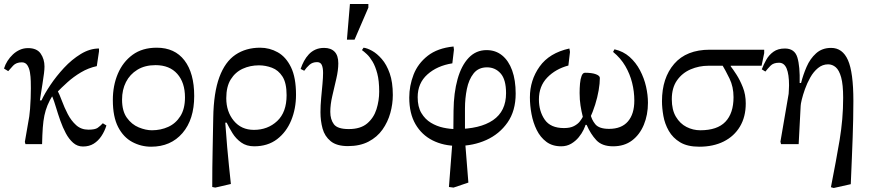

<svg xmlns="http://www.w3.org/2000/svg" viewBox="-34 -719 4343 958"><path d="M176 0H93L90 -11L112 -138Q114 -151 116 -176Q118 -201 119 -228.5Q120 -256 120 -278Q120 -292 119.5 -314Q119 -336 115.5 -357.5Q112 -379 102.5 -393.5Q93 -408 75 -408Q47 -408 31.5 -391.5Q16 -375 7 -364L-14 -377Q-8 -397 3.5 -415Q15 -433 30.5 -447.5Q46 -462 65 -470.5Q84 -479 106 -479Q150 -479 169 -451.5Q188 -424 188 -387Q188 -373 185.5 -353Q183 -333 178 -301Q173 -269 165 -218H173Q188 -251 217.5 -295Q247 -339 285.5 -380.5Q324 -422 369 -449.5Q414 -477 460 -477V-463L449 -389Q407 -380 370 -358Q333 -336 302.5 -308.5Q272 -281 249 -257L230 -245Q213 -218 203 -193.5Q193 -169 187.5 -142.5Q182 -116 179.5 -82Q177 -48 176 0ZM380 12Q352 12 331 -6.5Q310 -25 294.5 -54Q279 -83 267 -117Q255 -151 245.5 -183Q236 -215 227 -237H215L252 -269Q263 -248 275 -215.5Q287 -183 304 -150Q321 -117 346 -94.5Q371 -72 407 -72Q440 -72 453 -81Q466 -90 479 -104L497 -93Q488 -64 472 -40Q456 -16 433.5 -2Q411 12 380 12Z M720 13Q670 13 626 -10.5Q582 -34 555.5 -85Q529 -136 529 -220Q529 -292 554 -351Q579 -410 627.5 -445.5Q676 -481 748 -481Q838 -481 886.5 -417.5Q935 -354 935 -240Q935 -123 876.5 -55Q818 13 720 13ZM724 -69Q768 -69 805.5 -86Q843 -103 866 -139.5Q889 -176 889 -233Q889 -307 850.5 -350.5Q812 -394 742 -394Q689 -394 651.5 -371Q614 -348 594.5 -309.5Q575 -271 575 -222Q575 -165 599 -131.5Q623 -98 658 -83.5Q693 -69 724 -69Z M1118 199 1040 217 1025 214Q1025 114 1027 25Q1029 -64 1030 -132Q1032 -257 1060.5 -334Q1089 -411 1141 -446Q1193 -481 1264 -481Q1311 -481 1352 -458Q1393 -435 1418 -383.5Q1443 -332 1443 -246Q1443 -177 1419 -118.5Q1395 -60 1348.5 -24.5Q1302 11 1234 11Q1196 11 1169.5 -8Q1143 -27 1126 -54.5Q1109 -82 1097 -107H1090Q1095 -37 1099.5 14.5Q1104 66 1108.5 109Q1113 152 1118 199ZM1233 -71Q1302 -71 1349 -115Q1396 -159 1396 -244Q1396 -305 1375.5 -337Q1355 -369 1323 -381Q1291 -393 1258 -393Q1214 -393 1177 -376Q1140 -359 1117.5 -323Q1095 -287 1095 -229Q1095 -162 1132.5 -116.5Q1170 -71 1233 -71Z M1702 10Q1646 10 1616 -14.5Q1586 -39 1575.5 -77.5Q1565 -116 1565 -159Q1565 -193 1568.5 -230Q1572 -267 1575 -300Q1578 -333 1578 -355Q1578 -381 1571.5 -395Q1565 -409 1548 -409Q1525 -409 1510 -395.5Q1495 -382 1484 -366L1466 -375Q1473 -396 1483 -414.5Q1493 -433 1507 -448Q1521 -463 1540 -471.5Q1559 -480 1583 -480Q1617 -480 1635.5 -461Q1654 -442 1654 -403Q1654 -369 1644 -326Q1634 -283 1624 -240Q1614 -197 1614 -161Q1614 -123 1632 -99Q1650 -75 1706 -75Q1765 -75 1798 -103Q1831 -131 1844.5 -174Q1858 -217 1858 -262Q1858 -316 1848.5 -352Q1839 -388 1825 -411.5Q1811 -435 1796.5 -448.5Q1782 -462 1772 -469L1780 -481Q1798 -479 1822.5 -465.5Q1847 -452 1871 -424.5Q1895 -397 1910.5 -353Q1926 -309 1926 -245Q1926 -200 1913.5 -155Q1901 -110 1874.5 -72.5Q1848 -35 1805 -12.5Q1762 10 1702 10ZM1735 -521H1697L1712 -699H1804V-681Z M2250 9Q2179 9 2124.5 -18.5Q2070 -46 2039 -99.5Q2008 -153 2008 -232Q2008 -291 2029.5 -346.5Q2051 -402 2100 -440.5Q2149 -479 2229 -487L2231 -471L2223 -403Q2147 -391 2098.5 -347.5Q2050 -304 2050 -234Q2050 -186 2068.5 -155Q2087 -124 2116 -106.5Q2145 -89 2178 -82Q2211 -75 2240 -75Q2361 -75 2426 -119.5Q2491 -164 2491 -254Q2491 -322 2464 -352.5Q2437 -383 2396 -383Q2353 -383 2329 -352.5Q2305 -322 2295.5 -275Q2286 -228 2286 -178V-63L2228 -61L2229 -167Q2230 -256 2249 -324Q2268 -392 2304.5 -430.5Q2341 -469 2394 -469Q2439 -469 2471.5 -442.5Q2504 -416 2521.5 -367.5Q2539 -319 2539 -252Q2539 -166 2498.5 -108Q2458 -50 2392.5 -20.5Q2327 9 2250 9ZM2303 192 2229 217 2206 214 2223 -7 2287 -9Z M2766 11Q2722 11 2692 -11.5Q2662 -34 2644 -70.5Q2626 -107 2618 -150Q2610 -193 2610 -233Q2610 -319 2658.5 -387Q2707 -455 2807 -477L2810 -460L2802 -392Q2738 -375 2696.5 -332Q2655 -289 2655 -223Q2655 -164 2684 -122Q2713 -80 2780 -80Q2811 -80 2830 -90Q2849 -100 2859 -113Q2869 -126 2874 -136Q2867 -164 2862.5 -192.5Q2858 -221 2858 -255Q2858 -279 2860 -302Q2862 -325 2868 -340.5Q2874 -356 2885 -356Q2920 -356 2939.5 -348.5Q2959 -341 2959 -330Q2959 -303 2953 -268Q2947 -233 2935.5 -196.5Q2924 -160 2909 -128L2890 -104Q2887 -91 2878 -72Q2869 -53 2853.5 -34Q2838 -15 2816 -2Q2794 11 2766 11ZM3025 11Q2970 11 2941.5 -19.5Q2913 -50 2893 -96H2875L2912 -151Q2917 -123 2936 -99.5Q2955 -76 3005 -76Q3067 -76 3099 -113Q3131 -150 3131 -217Q3131 -262 3120 -306Q3109 -350 3086 -389.5Q3063 -429 3025 -460L3032 -473Q3076 -463 3107.5 -435Q3139 -407 3159.5 -368Q3180 -329 3189.5 -287Q3199 -245 3199 -206Q3199 -146 3178.5 -96.5Q3158 -47 3119.5 -18Q3081 11 3025 11Z M3455 13Q3396 13 3359.5 -9Q3323 -31 3303 -66Q3283 -101 3276 -140.5Q3269 -180 3269 -214Q3269 -330 3330 -400.5Q3391 -471 3508 -471H3779V-454L3766 -391H3501Q3454 -391 3412 -373Q3370 -355 3344 -318Q3318 -281 3318 -224Q3318 -171 3338.5 -136.5Q3359 -102 3391.5 -85.5Q3424 -69 3460 -69Q3545 -69 3585.5 -111.5Q3626 -154 3626 -234Q3626 -286 3606 -327Q3586 -368 3568 -398L3612 -401V-388Q3623 -374 3640.5 -347Q3658 -320 3672.5 -283.5Q3687 -247 3687 -203Q3687 -136 3658 -87.5Q3629 -39 3577 -13Q3525 13 3455 13Z M4211 200 4126 219 4112 215Q4125 147 4136 89Q4147 31 4155.5 -21Q4164 -73 4168.5 -124.5Q4173 -176 4173 -231Q4173 -297 4163 -333Q4153 -369 4136 -383.5Q4119 -398 4098 -398Q4070 -398 4047.5 -379.5Q4025 -361 4009 -332.5Q3993 -304 3982.5 -274.5Q3972 -245 3966.5 -222Q3961 -199 3961 -191L3951 0H3863L3860 -12L3901 -251Q3901 -255 3902 -269Q3903 -283 3903 -293Q3903 -348 3891 -377Q3879 -406 3853 -406Q3825 -406 3810.5 -391Q3796 -376 3785 -362L3767 -373Q3776 -397 3789.5 -421Q3803 -445 3825.5 -461Q3848 -477 3882 -477Q3931 -477 3944.5 -432.5Q3958 -388 3956 -305H3963Q3973 -345 3990.5 -385.5Q4008 -426 4038 -453Q4068 -480 4113 -480Q4170 -480 4197 -419Q4224 -358 4224 -215Q4224 -167 4223 -124Q4222 -81 4220.5 -34.5Q4219 12 4216.5 69Q4214 126 4211 200Z"/></svg>

Font: STIX Two Text
Style: Regular
Weight: 400
Designer: Ross Mills, John Hudson & Paul Hanslow, Tiro Typeworks Ltd; with prior portions MicroPress Inc., and Coen Hoffman.
Foundry: Tiro Typeworks Ltd
Version: Version 2.13 b171